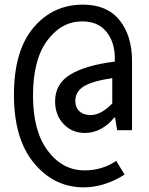

<svg xmlns="http://www.w3.org/2000/svg" viewBox="-20 -660 640 826"><path d="M340 146Q213 146 126.5 42Q40 -62 40 -252Q40 -441 123.5 -540.5Q207 -640 337 -640Q441 -640 494.5 -573Q548 -506 548 -398V-100H484L475 -154H471Q449 -125 416 -106.5Q383 -88 345 -88Q290 -88 253.5 -126.5Q217 -165 217 -224Q217 -299 282 -339Q347 -379 474 -395V-410Q474 -478 438 -523Q402 -568 333 -568Q245 -568 183.5 -486Q122 -404 122 -248Q122 -96 185.5 -11.5Q249 73 344 73Q420 73 480 32L516 91Q429 146 340 146ZM370 -165Q415 -165 463 -215V-324Q377 -311 340.5 -288.5Q304 -266 304 -226Q304 -198 321.5 -181.5Q339 -165 370 -165Z"/></svg>

Font: TypoPRO Source Code Pro
Style: Regular
Weight: 600
Monospace: yes
Designer: Paul D. Hunt, Teo Tuominen
Foundry: Adobe Systems Incorporated
Version: Version 2.010;PS 1.0;hotconv 1.0.84;makeotf.lib2.5.63406